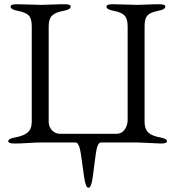

<svg xmlns="http://www.w3.org/2000/svg" viewBox="-20 -673 833 907"><path d="M629 0H457Q440 0 432.5 53.5Q425 107 418.5 160.5Q412 214 398 214Q384 214 377 160.5Q370 107 362 53.5Q354 0 337 0H176Q152 0 114 2.5Q76 5 48 5Q19 5 19 -6Q19 -18 52 -24Q92 -31 111 -47.5Q130 -64 130 -98V-550Q130 -585 115.5 -600Q101 -615 63 -622Q30 -628 30 -642Q30 -653 59 -653Q87 -653 120.5 -651.5Q154 -650 176 -650Q196 -650 226.5 -651.5Q257 -653 285 -653Q314 -653 314 -642Q314 -628 281 -622Q242 -615 226 -599.5Q210 -584 210 -550V-98Q210 -74 225.5 -57.5Q241 -41 264 -41H531Q555 -41 569 -61Q583 -81 583 -106V-549Q583 -584 568.5 -599.5Q554 -615 516 -622Q483 -628 483 -642Q483 -653 512 -653Q540 -653 573.5 -651.5Q607 -650 629 -650Q647 -650 675 -651.5Q703 -653 732 -653Q761 -653 761 -642Q761 -628 728 -622Q690 -615 676.5 -600Q663 -585 663 -550V-98Q663 -64 680 -47.5Q697 -31 736 -24Q769 -18 769 -6Q769 5 740 5Q736 5 629 0Z"/></svg>

Font: EB Garamond 08
Style: Regular
Weight: 400
Version: Version 0.016 ; ttfautohint (v1.5)